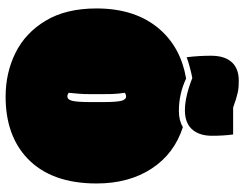

<svg xmlns="http://www.w3.org/2000/svg" viewBox="-115 -757 888 698"><g transform="rotate(90 329.0 -408.0)"><path d="M10.7 -314.9Q10.7 -457 85.9 -543.9Q153.3 -621.6 265.6 -640.6Q321.3 -614.3 383.3 -614.3Q418.5 -614.3 441.9 -628.9Q539.1 -597.7 593 -515.1Q647 -432.6 647 -314.9Q647 -149.9 555.2 -63Q471.7 15.6 331.5 15.6Q244.6 15.6 172.1 -20.3Q99.6 -56.2 55.2 -130.1Q10.7 -204.1 10.7 -314.9ZM351.1 -336.9Q351.1 -385.7 346.7 -404.1Q342.3 -422.4 330.6 -422.4Q323.2 -422.4 317.4 -417.5Q318.4 -408.7 320.3 -394Q322.3 -379.4 322.3 -331.5V-299.8Q322.3 -266.6 320.8 -251.5Q319.3 -236.3 318.4 -225.6Q317.9 -219.7 317.4 -213.9Q323.2 -209 330.6 -209Q342.3 -209 346.7 -227.3Q351.1 -245.6 351.1 -294.4ZM263.7 -663.1Q249 -660.6 223.9 -653.8Q198.7 -647 188 -642.6Q182.6 -687.5 182.6 -731Q182.6 -776.4 202.1 -801.8Q225.1 -832 272.9 -832Q301.8 -832 316.9 -828.1Q332 -824.2 336.4 -823Q340.8 -821.8 344.5 -820.6Q348.1 -819.3 356.4 -816.4Q364.7 -813.5 371.1 -811.5H468.8Q473.6 -777.3 473.6 -734.9Q473.6 -692.4 454.1 -667Q430.7 -636.2 381.3 -636.2Q332 -636.2 263.7 -663.1Z"/></g></svg>

Font: Modak
Style: Regular
Weight: 400
Version: Version 1.036;PS Version 1.000;hotconv 1.0.79;makeotf.lib2.5